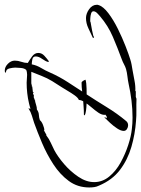

<svg xmlns="http://www.w3.org/2000/svg" viewBox="78 -602 606 825"><g transform="rotate(90 381.5 -189.0)"><path d="M272 94Q256 94 242.5 80.5Q229 67 229 51Q229 37 234 23Q239 9 239 -5Q227 -12 211.5 -23Q196 -34 196 -50Q196 -65 208 -76Q220 -87 231 -95H234V-93H235Q232 -81 221.5 -66.5Q211 -52 211 -39Q211 -27 223.5 -24.5Q236 -22 245 -22Q249 -43 260.5 -62Q272 -81 280 -100Q298 -141 322.5 -178.5Q347 -216 371 -253Q400 -297 428.5 -343.5Q457 -390 489 -428Q496 -436 507 -436Q515 -436 523 -431Q531 -426 531 -417Q531 -405 520.5 -389Q510 -373 496.5 -358.5Q483 -344 474 -335H472V-337Q472 -338 473 -338Q474 -338 474 -338V-340Q474 -341 476 -341V-344H469L461 -338Q462 -337 462 -334Q462 -322 452.5 -308Q443 -294 430 -279Q417 -264 407.5 -249.5Q398 -235 398 -224H397Q388 -220 378 -206Q368 -192 359 -176.5Q350 -161 344 -152Q330 -131 317 -109.5Q304 -88 295 -65L277 -20H325Q329 -20 332.5 -21.5Q336 -23 340 -22V-24L365 -27V-30H367Q367 -29 369 -28Q371 -27 372 -27L373 -28Q375 -30 376.5 -30Q378 -30 378 -31H381Q385 -31 385 -30L401 -36L403 -38V-36Q412 -38 420.5 -41Q429 -44 439 -44Q450 -52 462 -52.5Q474 -53 485 -57Q490 -64 504.5 -70Q519 -76 528 -76V-74L548 -85L551 -84V-85Q565 -96 581.5 -103.5Q598 -111 614 -119Q642 -134 673.5 -161Q705 -188 728 -222Q751 -256 751 -290Q751 -326 727 -355Q703 -384 666.5 -404Q630 -424 591.5 -436.5Q553 -449 523 -452Q499 -455 474 -455Q437 -455 400.5 -450.5Q364 -446 328 -438Q314 -435 296.5 -433Q279 -431 265 -427Q255 -424 245 -418.5Q235 -413 224 -409Q175 -391 127 -370.5Q79 -350 38 -315Q33 -311 25 -303Q17 -295 17 -287Q17 -280 26.5 -277Q36 -274 47 -273.5Q58 -273 62 -273V-275L65 -274Q65 -274 65.5 -274.5Q66 -275 66 -276H69L70 -275L71 -276Q85 -278 98.5 -281Q112 -284 125 -287V-289H131V-286Q131 -284 130 -284Q111 -275 89.5 -265Q68 -255 46 -255Q27 -255 8 -268.5Q-11 -282 -11 -302Q-11 -306 -10 -308Q-4 -329 25 -351Q54 -373 92.5 -392Q131 -411 167 -425Q203 -439 223 -445Q235 -449 246.5 -451Q258 -453 270 -455Q293 -459 315.5 -463.5Q338 -468 360 -467V-469H385L393 -472Q417 -471 441 -471.5Q465 -472 488 -470Q545 -466 600 -450Q655 -434 698.5 -401Q742 -368 766 -311Q771 -301 772.5 -290.5Q774 -280 774 -269Q774 -219 746 -181Q718 -143 674 -114.5Q630 -86 582.5 -66Q535 -46 496 -32Q481 -27 465.5 -22.5Q450 -18 436 -9V-8H434L436 -16H434Q434 -16 424 -13Q414 -10 412 -10Q391 -5 368.5 -2.5Q346 0 324 0Q316 0 307 -1Q298 -2 290 -2Q286 -2 279 -1Q272 0 269 2Q262 9 260.5 24.5Q259 40 259 49Q259 59 262.5 74Q266 89 280 89V93Q277 94 272 94ZM324 -236Q320 -236 316 -242.5Q312 -249 311 -253Q324 -257 349 -257.5Q374 -258 389 -258Q398 -258 414 -257.5Q430 -257 444.5 -255Q459 -253 464 -249Q464 -246 461 -246Q442 -246 424.5 -244.5Q407 -243 389 -242Q378 -241 360.5 -238.5Q343 -236 324 -236Z"/></g></svg>

Font: Qwitcher Grypen
Style: Regular
Weight: 400
Designer: Robert E. Leuschke
Foundry: Robert E. Leuschke
Version: Version 1.100; ttfautohint (v1.8.3)